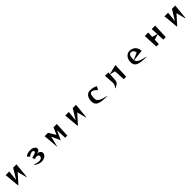

<svg xmlns="http://www.w3.org/2000/svg" viewBox="1080 -3694 6839 6839"><g transform="rotate(-45 4500.0 -274.0)"><path d="M704 13 613 -333 302 13H285L232 -557H413L373 -172L610 -557H774L720 13Z M1335 -325Q1442 -348 1498.5 -370.5Q1555 -393 1555 -423Q1555 -456 1533.5 -469Q1512 -482 1484 -482Q1461 -482 1429 -473.5Q1397 -465 1366 -447.5Q1335 -430 1315 -401L1234 -487Q1279 -532 1341.5 -551Q1404 -570 1492 -570Q1551 -570 1599.5 -548Q1648 -526 1677 -494.5Q1706 -463 1706 -432Q1706 -387 1673 -354Q1640 -321 1564 -309Q1619 -308 1657 -289Q1695 -270 1715 -239.5Q1735 -209 1735 -174Q1735 -122 1702 -80Q1669 -38 1608 -13Q1547 12 1463 12Q1442 12 1407 4.5Q1372 -3 1333 -18.5Q1294 -34 1259 -57.5Q1224 -81 1202 -113L1205 -120Q1244 -100 1287 -87Q1330 -74 1370 -68.5Q1410 -63 1438 -63Q1446 -63 1452 -63Q1458 -63 1463 -64Q1520 -72 1548.5 -102.5Q1577 -133 1577 -179Q1577 -193 1566 -209.5Q1555 -226 1531.5 -237.5Q1508 -249 1470 -249Q1450 -249 1424.5 -244Q1399 -239 1369 -228Z M2673 0 2655 -391 2499 -52H2494L2347 -381L2253 12H2243L2194 -557H2363L2525 -290L2643 -557H2807L2781 0Z M3704 13 3613 -333 3302 13H3285L3232 -557H3413L3373 -172L3610 -557H3774L3720 13Z M4777 13Q4623 13 4520 -1Q4417 -15 4357 -47Q4297 -79 4271 -131Q4245 -183 4245 -258Q4245 -355 4276 -425Q4307 -495 4360.5 -532.5Q4414 -570 4481 -570Q4572 -570 4645.5 -550.5Q4719 -531 4768 -503L4704 -370Q4643 -431 4595 -464.5Q4547 -498 4497 -498Q4468 -498 4444 -474.5Q4420 -451 4406.5 -397Q4393 -343 4393 -250Q4393 -183 4432 -138Q4471 -93 4556.5 -60.5Q4642 -28 4781 2Z M5623 0 5601 -418 5403 -465 5383 -176Q5381 -141 5362.5 -107.5Q5344 -74 5301 -42Q5258 -10 5181 22L5177 14Q5227 -49 5243.5 -91.5Q5260 -134 5260 -169V-182L5234 -557H5409L5404 -477L5769 -567L5746 0Z M6753 13Q6599 13 6496 -1Q6393 -15 6333 -47Q6273 -79 6247 -131Q6221 -183 6221 -258Q6221 -355 6257 -425Q6293 -495 6351.5 -532.5Q6410 -570 6475 -570Q6527 -570 6580 -554Q6633 -538 6679 -502Q6725 -466 6754 -407.5Q6783 -349 6787 -264L6362 -216Q6371 -161 6412.5 -122.5Q6454 -84 6538 -55Q6622 -26 6757 1ZM6620 -346Q6615 -385 6597 -420Q6579 -455 6551 -476.5Q6523 -498 6489 -498Q6449 -498 6420 -479Q6391 -460 6375 -406.5Q6359 -353 6359 -250Q6359 -245 6359 -240.5Q6359 -236 6360 -231Z M7616 0 7603 -271 7399 -215 7389 0H7266L7240 -557H7415L7405 -349L7602 -291L7590 -557H7765L7739 0Z M8704 13 8613 -333 8302 13H8285L8232 -557H8413L8373 -172L8610 -557H8774L8720 13Z"/></g></svg>

Font: Reggae One
Style: Regular
Weight: 400
Designer: Fontworks Inc.
Foundry: Fontworks Inc.
Version: Version 1.100